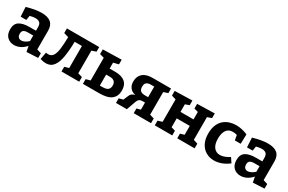

<svg xmlns="http://www.w3.org/2000/svg" viewBox="104 -1548 3841 2563"><g transform="rotate(30 2025.0 -267.0)"><path d="M374 8 357 -76Q319 -32 273.5 -10Q228 12 181 12Q117 12 75 -29Q33 -70 33 -147Q33 -231 87.5 -266Q142 -301 243 -301H342V-356Q342 -403 319.5 -423Q297 -443 254 -443Q217 -443 169 -430L158 -361H71L63 -507Q198 -546 291 -546Q385 -546 433.5 -506Q482 -466 482 -382V-93L549 -72V-1ZM174 -161Q174 -123 191.5 -106Q209 -89 236 -89Q260 -89 288 -103Q316 -117 342 -141V-227H266Q214 -227 194 -210.5Q174 -194 174 -161Z M671 10Q631 10 584 -5L604 -114Q621 -110 638 -110Q687 -110 712 -148.5Q737 -187 746 -260.5Q755 -334 757 -441L684 -463V-534H1182V-463L1115 -440V-91L1182 -72V0H909V-72L975 -91V-431H863Q861 -296 844 -197Q827 -98 786 -44Q745 10 671 10Z M1239 0V-72L1306 -91V-440L1239 -459V-531L1526 -538V-466L1446 -446V-355H1534Q1630 -355 1682.5 -312.5Q1735 -270 1735 -182Q1735 -94 1677 -47Q1619 0 1490 0ZM1502 -262H1446V-93H1487Q1544 -93 1569.5 -114Q1595 -135 1595 -179Q1595 -262 1502 -262Z M1749 0V-71L1812 -88L1844 -163Q1854 -188 1873 -201.5Q1892 -215 1918 -221Q1862 -233 1833.5 -270.5Q1805 -308 1805 -364Q1805 -444 1855.5 -489Q1906 -534 2005 -534H2289V-463L2222 -441V-92L2289 -72V0H2022V-72L2082 -89V-198H2041Q2013 -198 1995.5 -185.5Q1978 -173 1967 -143L1916 0ZM2034 -281H2082V-444H2025Q1988 -444 1965 -426Q1942 -408 1942 -364Q1942 -318 1965 -299.5Q1988 -281 2034 -281Z M2347 0V-72L2414 -93V-438L2347 -459V-531L2616 -538V-466L2554 -444V-327H2755V-442L2693 -459V-531L2961 -538V-466L2895 -443V-93L2961 -72V0H2693V-72L2755 -90V-227H2554V-90L2616 -72V0Z M3263 12Q3194 12 3138.5 -20Q3083 -52 3051 -113.5Q3019 -175 3019 -262Q3019 -341 3042 -395.5Q3065 -450 3104 -483Q3143 -516 3191 -531Q3239 -546 3290 -546Q3338 -546 3387 -534Q3436 -522 3467 -507L3463 -360H3373L3359 -437Q3344 -442 3326 -444Q3308 -446 3293 -446Q3228 -446 3196.5 -398.5Q3165 -351 3165 -270Q3165 -182 3200.5 -136.5Q3236 -91 3295 -91Q3359 -91 3440 -143L3487 -72Q3431 -29 3374.5 -8.5Q3318 12 3263 12Z M3863 8 3846 -76Q3808 -32 3762.5 -10Q3717 12 3670 12Q3606 12 3564 -29Q3522 -70 3522 -147Q3522 -231 3576.5 -266Q3631 -301 3732 -301H3831V-356Q3831 -403 3808.5 -423Q3786 -443 3743 -443Q3706 -443 3658 -430L3647 -361H3560L3552 -507Q3687 -546 3780 -546Q3874 -546 3922.5 -506Q3971 -466 3971 -382V-93L4038 -72V-1ZM3663 -161Q3663 -123 3680.5 -106Q3698 -89 3725 -89Q3749 -89 3777 -103Q3805 -117 3831 -141V-227H3755Q3703 -227 3683 -210.5Q3663 -194 3663 -161Z"/></g></svg>

Font: Bitter
Style: Bold
Weight: 700
Designer: Sol Matas, and Bitter project Authors
Foundry: Sol Matas
Version: Version 2.001